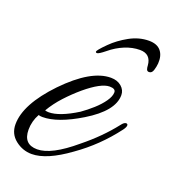

<svg xmlns="http://www.w3.org/2000/svg" viewBox="-131 -550 572 639"><g transform="rotate(20 155.5 -231.0)"><path d="M51 13Q19 13 -7 -7.5Q-33 -28 -33 -62Q-33 -133 54 -224Q143 -316 213 -316Q236 -316 250.5 -303.5Q265 -291 265 -273Q265 -217 176 -163Q97 -115 43 -115Q35 -115 29 -117Q14 -90 14 -60Q14 -8 63 -8Q113 -8 192 -75Q253 -124 296 -179Q305 -191 312 -191Q318 -191 318 -185Q318 -179 310 -168Q282 -131 250 -100Q218 -69 181 -43Q104 13 51 13ZM57 -137Q95 -137 156 -175Q176 -189 195.5 -206.5Q215 -224 227.5 -242Q240 -260 240 -274Q240 -287 219 -287Q189 -287 135 -242Q109 -220 85 -194Q61 -168 44 -139Q50 -137 57 -137ZM290 -475Q319 -475 332.5 -458.5Q346 -442 344 -414Q343 -402 339 -389.5Q335 -377 325 -377Q318 -377 316 -383.5Q314 -390 314 -396Q311 -436 272 -436Q246 -436 219 -425Q192 -414 168 -394Q147 -377 141 -377Q136 -377 136 -381Q136 -383 142 -390.5Q148 -398 164 -414Q188 -438 221.5 -456.5Q255 -475 290 -475Z"/></g></svg>

Font: Alex Brush
Style: Regular
Weight: 400
Designer: Robert E. Leuschke
Foundry: Robert E. Leuschke
Version: Version 1.111; ttfautohint (v1.8.4.7-5d5b)